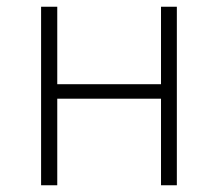

<svg xmlns="http://www.w3.org/2000/svg" viewBox="-20 -550 647 570"><path d="M102 0V-530H150V-300H458V-530H505V0H458V-257H150V0Z"/></svg>

Font: Noto Sans KR ExtraLight
Style: Regular
Weight: 250
Designer: Ryoko NISHIZUKA  (kana, bopomofo & ideographs); Paul D. Hunt (Latin, Greek & Cyrillic); Sandoll Communications , Soo-you
Foundry: Adobe
Version: Version 2.004-H2;hotconv 1.0.118;makeotfexe 2.5.65603